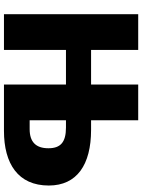

<svg xmlns="http://www.w3.org/2000/svg" viewBox="109 -844 735 994"><g transform="rotate(90 477.0 -347.5)"><path d="M653 -451H603V-695H418V-451H239V-695H54V0H239V-321H418V0H658C828 0 941 -73 941 -232C941 -378 833 -451 653 -451ZM649 -133H603V-321H641C718 -321 748 -292 748 -230C748 -165 715 -133 649 -133Z"/></g></svg>

Font: Fira Sans ExtraBold
Style: Regular
Weight: 800
Designer: bBox Type GmbH & Carrois Corporate GbR & Edenspiekermann AG
Foundry: bBox Type GmbH & Carrois Corporate GbR & Edenspiekermann AG
Version: Version 4.300;PS 004.300;hotconv 1.0.88;makeotf.lib2.5.64775